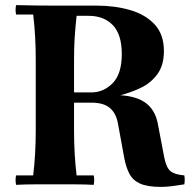

<svg xmlns="http://www.w3.org/2000/svg" viewBox="-20 -722 759 752"><path d="M702 -35Q705 -18 702 0Q671 5 650.5 7.5Q630 10 610 10Q557 10 528.5 -3Q500 -16 486.5 -42Q473 -68 466 -107L442 -238Q435 -278 410.5 -299Q386 -320 337 -320H202V-360H337Q386 -360 421.5 -396.5Q457 -433 457 -510Q457 -587 422 -623.5Q387 -660 327 -660H280Q275 -615 272.5 -575Q270 -535 270 -490V-210Q270 -165 272.5 -120.5Q275 -76 280 -35H347Q351 -17 347 2Q313 0 271.5 0Q230 0 195 0Q161 0 119.5 0Q78 0 43 2Q39 -17 43 -35H110Q115 -76 117.5 -120.5Q120 -165 120 -210V-490Q120 -535 117.5 -579.5Q115 -624 110 -665H43Q39 -684 43 -702Q78 -701 119.5 -700.5Q161 -700 195 -700H357Q430 -700 490 -682.5Q550 -665 586 -626Q622 -587 622 -522Q622 -466 596 -431Q570 -396 530.5 -377.5Q491 -359 451 -349Q517 -345 552.5 -317.5Q588 -290 598 -238L623 -107Q631 -65 648 -51.5Q665 -38 702 -35Z"/></svg>

Font: Poltawski Nowy
Style: Bold
Weight: 700
Designer: Adam Pótawski, Mateusz Machalski, Borys Kosmynka, Ania Wieluska
Foundry: Capitalics.wtf
Version: Version 1.001;gftools[0.9.25]